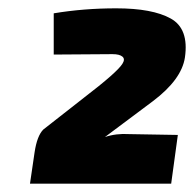

<svg xmlns="http://www.w3.org/2000/svg" viewBox="-20 -801 466 461"><path d="M109 -670V-769Q181 -781 259 -781Q346 -781 390 -756.5Q434 -732 424 -663Q416 -610 347 -558L232 -472Q259 -481 290 -479L407 -477L391 -360H52L63 -435Q69 -475 84 -490L181 -566Q262 -628 274 -648Q281 -659 274 -665Q267 -671 250 -671Z"/></svg>

Font: Exo 2.0 Extra Bold
Style: Italic
Weight: 800
Italic angle: -8°
Designer: Natanael Gama
Version: Version 1.001;PS 001.001;hotconv 1.0.70;makeotf.lib2.5.58329